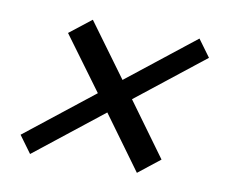

<svg xmlns="http://www.w3.org/2000/svg" viewBox="-51 -607 591 493"><g transform="rotate(10 244.0 -360.0)"><path d="M333.8 -176 390.2 -220.5 288.6 -360 464.8 -499 432.2 -543.5 256 -404.5 154.2 -543.5 97.3 -499 199.6 -360 22.7 -220.5 55.3 -176 232.1 -315.5Z"/></g></svg>

Font: Manrope
Style: RegularItalic
Weight: 400
Italic angle: -15°
Designer: Mikhail Sharanda
Foundry: Mikhail Sharanda
Version: Version 4.502;hotconv 1.0.109;makeotfexe 2.5.65596